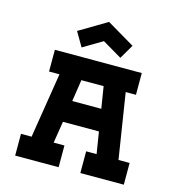

<svg xmlns="http://www.w3.org/2000/svg" viewBox="-122 -960 993 1067"><g transform="rotate(15 374.5 -426.5)"><path d="M62 -125H123L183 -500H123V-625H623V-500H564L623 -125H687V0H437V-125H497L477 -250H270L250 -125H312V0H62ZM457 -375 437 -500H309L290 -375ZM375 -852 534 -758 486 -676 374 -742 263 -676 215 -758 373 -852 374 -853V-852L375 -853Z"/></g></svg>

Font: Eyechart
Style: Regular
Weight: 400
Designer: Peter Wiegel
Foundry: Peter Wiegel
Version: Version 1.000